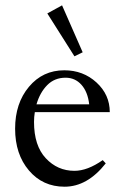

<svg xmlns="http://www.w3.org/2000/svg" viewBox="-20 -688 458 719"><path d="M258.8 -477.1 157.2 -637.7 212.4 -668 289.6 -492.2ZM221.7 11.2Q140.1 11.2 88.4 -49.6Q36.6 -110.4 36.6 -206.1Q36.6 -301.3 88.4 -363Q140.1 -424.8 220.7 -424.8Q291.5 -424.8 341.3 -379.2Q391.1 -333.5 391.1 -268.1H110.4Q107.4 -250 107.4 -231.4Q107.4 -142.6 151.4 -95.5Q195.3 -48.3 258.8 -48.3Q307.6 -48.3 364.7 -88.4L376 -76.2Q307.1 11.2 221.7 11.2ZM225.6 -397Q184.1 -397 156.7 -369.1Q129.4 -341.3 116.7 -297.4H314Q308.6 -344.2 284.9 -370.6Q261.2 -397 225.6 -397Z"/></svg>

Font: Elstob 18pt
Style: Regular
Weight: 400
Designer: Peter S. Baker
Version: Version 1.015